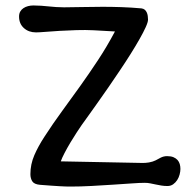

<svg xmlns="http://www.w3.org/2000/svg" viewBox="-20 -686 705 703"><path d="M91.3 -48.3Q91.3 -84.5 105.7 -117.7Q120.1 -150.9 143.1 -186Q173.8 -233.4 207 -278.8Q240.2 -324.2 273.4 -370.6Q306.6 -417 339.1 -466.3Q371.6 -515.6 400.9 -570.8L322.8 -575.2Q293 -576.7 260.3 -575.7Q227.5 -574.7 198.2 -573Q168.9 -571.3 145.8 -569.3Q122.6 -567.4 111.8 -567.4Q85 -567.4 67.4 -583.3Q49.8 -599.1 49.8 -625.5Q49.8 -636.2 54.2 -643.8Q58.6 -651.4 65.9 -656.2Q73.2 -661.1 82.8 -663.6Q92.3 -666 102.1 -666Q116.7 -666 130.4 -665Q144 -664.1 157.7 -662.6Q171.4 -661.1 185.3 -660.2Q199.2 -659.2 214.4 -659.2Q247.6 -659.2 282.7 -660.2Q317.9 -661.1 356 -661.1Q389.2 -661.1 424.6 -659.9Q460 -658.7 498 -655.3Q505.4 -654.3 510 -650.4Q514.6 -646.5 517.3 -640.6Q520 -634.8 521 -627.7Q522 -620.6 522 -614.3Q522 -605 513.4 -586.2Q504.9 -567.4 490.7 -542.5Q476.6 -517.6 458 -488Q439.5 -458.5 418.9 -428Q398.4 -397.5 377.4 -366.9Q356.4 -336.4 337.6 -310.1Q318.8 -283.7 303.7 -262.5Q288.6 -241.2 279.3 -228.5Q272.5 -218.8 261 -201.2Q249.5 -183.6 237.8 -164.1Q226.1 -144.5 216.3 -125.7Q206.5 -106.9 202.6 -95.2L499.5 -89.4Q511.7 -88.9 525.9 -91.3Q540 -93.8 550.3 -99.1Q557.1 -103 568.1 -108.6Q579.1 -114.3 591.8 -114.3Q606 -114.3 615.2 -110.4Q624.5 -106.4 630.1 -100.1Q635.7 -93.8 638.2 -85.2Q640.6 -76.7 640.6 -67.4Q640.6 -58.1 637.7 -47.1Q634.8 -36.1 628.9 -26.9Q623 -17.6 614 -11.2Q605 -4.9 593.3 -4.9Q581.5 -4.9 571 -6.6Q560.5 -8.3 550.3 -10.5Q540 -12.7 530.3 -14.6Q520.5 -16.6 510.3 -16.6Q492.7 -16.6 461.9 -14.4Q431.2 -12.2 393.6 -9.8Q356 -7.3 315.2 -5.1Q274.4 -2.9 237.3 -2.9Q229 -2.9 220 -3.2Q210.9 -3.4 198.7 -4.2Q186.5 -4.9 169.2 -6.1Q151.9 -7.3 126.5 -9.3Q105 -11.2 98.1 -22.2Q91.3 -33.2 91.3 -48.3Z"/></svg>

Font: Short Stack
Style: Regular
Weight: 400
Designer: James Grieshaber
Foundry: James Grieshaber
Version: Version 1.002